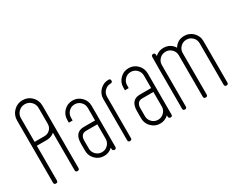

<svg xmlns="http://www.w3.org/2000/svg" viewBox="-92 -1155 1961 1580"><g transform="rotate(-30 888.5 -365.5)"><path d="M267 -698Q302 -663 302 -611V-20Q302 -1 283 -1Q265 -1 265 -20V-376Q234 -349 191 -349H97V-20Q97 -1 79 -1Q60 -1 60 -20V-611Q60 -662 96 -698Q131 -733 181 -733Q232 -733 267 -698ZM265 -611Q265 -646 240.5 -670.5Q216 -695 181 -695Q146 -695 121.5 -670.5Q97 -646 97 -611V-386H191Q222 -386 243.5 -407.5Q265 -429 265 -460Z M616 -290V-408Q616 -442 592.5 -465.5Q569 -489 536 -489Q503 -489 479.5 -465.5Q456 -442 456 -408V-382H420V-408Q420 -457 454 -491Q488 -525 536 -525Q584 -525 618 -491Q652 -457 652 -408V-115V-114V-113V-106V-80V-19Q652 0 635 0Q627 0 621 -5.5Q615 -11 616 -19V-31Q582 1 536 1Q488 1 454 -33Q420 -67 420 -115V-183Q420 -290 509 -290ZM616 -253H509Q482 -253 469 -236Q456 -219 456 -194V-115Q456 -82 479.5 -58.5Q503 -35 536 -35Q569 -35 592.5 -58.5Q616 -82 616 -115Z M897 -507Q897 -489 879 -489Q846 -489 822.5 -466Q799 -443 799 -410V-17Q799 1 781 1Q763 1 763 -17V-410Q763 -457 797 -491Q831 -525 879 -525Q897 -525 897 -507Z M1149 -290V-408Q1149 -442 1125.5 -465.5Q1102 -489 1069 -489Q1036 -489 1012.5 -465.5Q989 -442 989 -408V-382H953V-408Q953 -457 987 -491Q1021 -525 1069 -525Q1117 -525 1151 -491Q1185 -457 1185 -408V-115V-114V-113V-106V-80V-19Q1185 0 1168 0Q1160 0 1154 -5.5Q1148 -11 1149 -19V-31Q1115 1 1069 1Q1021 1 987 -33Q953 -67 953 -115V-183Q953 -290 1042 -290ZM1149 -253H1042Q1015 -253 1002 -236Q989 -219 989 -194V-115Q989 -82 1012.5 -58.5Q1036 -35 1069 -35Q1102 -35 1125.5 -58.5Q1149 -82 1149 -115Z M1681 -492Q1715 -458 1715 -410V-16Q1715 2 1697 2Q1679 2 1679 -16V-410Q1679 -443 1655.5 -466.5Q1632 -490 1599 -490Q1565 -490 1541.5 -466.5Q1518 -443 1518 -410V-16Q1518 2 1501 2H1499Q1481 2 1481 -16V-410Q1481 -443 1457.5 -466.5Q1434 -490 1401 -490Q1367 -490 1343.5 -466.5Q1320 -443 1320 -410V-16Q1320 2 1302 2Q1284 2 1284 -16V-284V-288V-410Q1284 -448 1307 -479Q1344 -526 1401 -526Q1465 -526 1500 -471Q1533 -526 1599 -526Q1647 -526 1681 -492ZM1320 -386H1284L1285 -506Q1285 -525 1303 -525Q1321 -525 1321 -506Z"/></g></svg>

Font: Aaram
Style: Regular
Weight: 400
Designer: Tharique Azeez
Foundry: Tharique Azeez
Version: Version 1.7